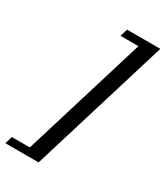

<svg xmlns="http://www.w3.org/2000/svg" viewBox="-293 -785 859 996"><g transform="rotate(30 137.0 -287.0)"><path d="M362.6 -699.7 110.3 126.2H-89L-75.4 81.5H32.1L257.3 -655H149.8L163.5 -699.7Z"/></g></svg>

Font: Newsreader Text
Style: Italic
Weight: 400
Italic angle: -17°
Designer: Hugues Gentile
Foundry: Production Type
Version: Version 1.001